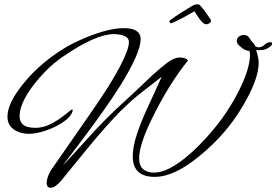

<svg xmlns="http://www.w3.org/2000/svg" viewBox="-20 -769 1297 901"><path d="M217 112Q199 112 199 89Q199 67 217 33L410 -245Q499 -373 542 -455Q585 -537 585 -571Q585 -587 573 -595Q561 -603 545 -606Q529 -609 515 -609Q430 -609 278 -505Q235 -476 199 -440Q163 -404 132 -363Q72 -281 72 -225Q72 -182 112 -173Q127 -169 146 -169Q182 -169 218 -187Q254 -205 288 -233Q314 -255 318 -255Q322 -255 321 -248Q315 -227 292 -208Q269 -189 237 -173.5Q205 -158 172.5 -149.5Q140 -141 115 -141Q75 -141 45 -161.5Q15 -182 15 -222Q15 -283 86 -372Q154 -458 254 -525Q295 -553 350 -578.5Q405 -604 461 -620.5Q517 -637 561 -637Q640 -637 640 -585Q640 -522 545 -368Q478 -262 368 -116Q277 5 276 5Q279 5 372 -98Q429 -162 479.5 -212.5Q530 -263 573 -301Q594 -320 624 -348.5Q654 -377 694 -415Q729 -447 762.5 -473Q796 -499 824 -499Q853 -499 862 -485Q770 -371 690 -206Q633 -88 633 -27Q633 9 652 25Q671 41 702 41Q736 41 773.5 22Q811 3 848 -27Q885 -57 917 -90Q1032 -206 1100 -341Q1153 -447 1153 -510Q1153 -516 1152.5 -521Q1152 -526 1151 -530Q1130 -530 1106 -552Q1091 -564 1091 -577Q1091 -589 1101 -597Q1111 -605 1124 -605Q1143 -605 1152 -588Q1156 -580 1168 -568Q1176 -560 1175 -556Q1181 -547 1195 -547Q1209 -547 1221.5 -559Q1234 -571 1249 -571Q1257 -571 1257 -565Q1257 -554 1238 -544Q1228 -537 1214 -535Q1206 -534 1198 -533.5Q1190 -533 1182 -535Q1194 -495 1194 -476Q1194 -396 1118 -269Q1080 -205 1031 -148Q982 -91 921 -41Q800 61 706 61Q603 61 603 -35Q603 -80 622 -137.5Q641 -195 667 -252L739 -409Q695 -375 667.5 -353.5Q640 -332 621.5 -317Q603 -302 586.5 -286.5Q570 -271 547 -249Q522 -224 480 -177.5Q438 -131 382 -62L266 80Q256 92 243 102Q230 112 217 112ZM781 -660Q777 -660 775.5 -666Q774 -672 781 -676Q787 -681 800 -690Q813 -699 829 -709Q858 -726 875.5 -737.5Q893 -749 906 -749Q914 -749 918.5 -744Q923 -739 930 -731Q938 -721 944.5 -712Q951 -703 957 -694Q962 -687 966 -681.5Q970 -676 970 -670Q970 -666 963 -660.5Q956 -655 949 -655Q937 -654 922 -673Q916 -680 907.5 -693Q899 -706 892 -716Q882 -710 871.5 -704Q861 -698 846 -690Q822 -678 805 -669Q788 -660 781 -660Z"/></svg>

Font: Alex Brush
Style: Regular
Weight: 400
Designer: Robert E. Leuschke
Foundry: Robert E. Leuschke
Version: Version 1.111; ttfautohint (v1.8.4.7-5d5b)